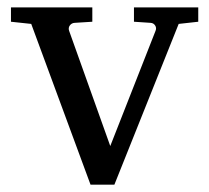

<svg xmlns="http://www.w3.org/2000/svg" viewBox="-20 -502 569 522"><path d="M519 -442.9 465.8 -437 291 0H226.1L64.9 -437L9.8 -442.9V-481.9H231V-442.9L183.1 -439.9Q174.8 -439.5 169.9 -432.9Q165 -426.3 168 -418L279.8 -105L402.8 -418Q406.2 -425.8 401.9 -432.6Q397.5 -439.5 389.2 -439.9L344.2 -442.9V-481.9H519Z"/></svg>

Font: Eeyek
Style: Regular
Weight: 400
Designer: Pravabati Chingangbam and Tabish
Foundry: SIL International
Version: Version 2.000